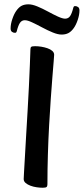

<svg xmlns="http://www.w3.org/2000/svg" viewBox="-20 -869 393 902"><path d="M180.7 13Q167.1 13 151.7 10.7Q136.4 8.5 122.7 3.3Q109 -1.9 100.1 -9.6Q91.3 -17.2 91.3 -27.9Q91.3 -31.2 92.8 -58.7Q94.3 -86.2 97 -131.6Q99.6 -177.1 102.8 -232.6Q106 -288.1 109.6 -347.3Q113.1 -406.6 115.8 -462.4Q118.5 -518.2 120.3 -563.6Q122.2 -609 122.9 -636.7Q122.9 -645.3 126.4 -648.6Q129.9 -652 144.9 -652Q158.5 -652 173.9 -649.6Q189.2 -647.1 202.9 -642.4Q216.6 -637.7 225.5 -630Q234.4 -622.2 234.4 -611.5Q234.4 -608.2 232.2 -580.8Q230 -553.4 226.3 -508.7Q222.6 -463.9 218.6 -405.8Q214.5 -347.6 210.8 -280.6Q207.1 -213.6 205 -143.2Q202.8 -72.9 202.8 -3Q202.8 5.6 198.9 9.3Q195.1 13 180.7 13ZM269.4 -706.6Q251.8 -706.6 227.5 -716.6Q203.2 -726.6 177.7 -740.3Q152.2 -754 130.7 -764Q109.3 -774 96.6 -774Q82.3 -774 74 -762Q65.6 -750 58.8 -722.6Q56.9 -714.8 50.6 -714.8Q42.7 -714.8 36.3 -719.4Q29.8 -724.1 29.8 -735.5Q29.8 -755.4 37.8 -779.2Q45.8 -803 56.3 -817.9Q68.2 -834.9 81.5 -841.8Q94.8 -848.7 113.6 -848.7Q131.5 -848.7 155.7 -838.7Q179.8 -828.7 205 -815Q230.2 -801.2 252 -791.2Q273.8 -781.3 285.7 -781.3Q300.8 -781.3 309.1 -793.1Q317.4 -804.9 324.2 -832Q326.2 -840.5 332.4 -840.5Q340.3 -840.5 346.8 -835.9Q353.3 -831.2 353.3 -819.8Q353.3 -799.9 345.4 -776.2Q337.6 -752.6 326.8 -737.4Q314.9 -720.7 301.5 -713.7Q288.2 -706.6 269.4 -706.6Z"/></svg>

Font: Briem Hand Thin
Style: Regular
Weight: 100
Designer: Gunnlaugur SE Briem, Eben Sorkin
Foundry: Sorkin Type Co.
Version: Version 1.003